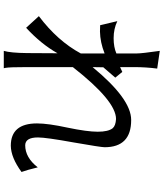

<svg xmlns="http://www.w3.org/2000/svg" viewBox="57 -928 885 1040"><g transform="rotate(90 500.0 -408.5)"><path d="M95 -601 117 -508Q136 -507 151 -507Q209 -508 270 -532V-403Q202 -277 68 -176L131 -107Q219 -188 269 -277L268 -112Q267 -22 256 14H350L348 4Q344 -16 344 -111V-360Q527 -594 625 -594Q661 -592 675 -576Q694 -552 694 -495Q694 -438 672 -332Q649 -226 649 -166Q649 -24 770 -24Q834 -25 912 -82Q901 -112 887 -170Q834 -102 767 -102Q725 -103 725 -171Q725 -215 752 -364Q778 -513 778 -532Q778 -676 631 -676H630Q516 -676 344 -467L345 -525L401 -590L370 -628L344 -616V-693Q344 -756 352 -817L256 -831Q270 -733 270 -707V-596Q236 -581 187 -581Q137 -581 95 -601Z"/></g></svg>

Font: Sawarabi Gothic
Style: Regular
Weight: 400
Designer: mshio (mshio@users.sourceforge.jp)
Version: Version 20141215